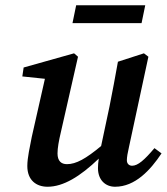

<svg xmlns="http://www.w3.org/2000/svg" viewBox="-20 -697 635 731"><path d="M418 14C495 14 553 -50 595 -113L568 -133C530 -88 505 -66 483 -66C472 -66 463 -73 463 -87C463 -98 466 -116 471 -137L545 -481L528 -494L429 -462C419 -405 408 -348 397 -292L365 -141C307 -93 270 -72 235 -72C213 -72 199 -84 199 -113C199 -134 204 -161 212 -195L277 -481L262 -494L70 -440L65 -406L151 -397L101 -176C94 -139 84 -97 84 -65C84 -10 119 14 161 14C221 14 285 -25 356 -93C354 -79 353 -68 353 -57C353 -11 382 14 418 14ZM256 -609H519L533 -677H270Z"/></svg>

Font: Source Serif Pro Semibold
Style: Italic
Weight: 600
Italic angle: -12°
Designer: Frank Grießhammer
Foundry: Adobe Systems Incorporated
Version: Version 3.001;hotconv 1.0.111;makeotfexe 2.5.65597